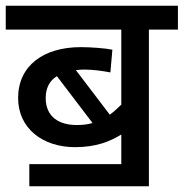

<svg xmlns="http://www.w3.org/2000/svg" viewBox="-20 -642 639 668"><path d="M82 -71V6H498V-539H599V-622H0V-539H402V-278C390 -266 377 -254 362 -243L244 -398C253 -399 263 -400 272 -400C305 -400 338 -395 364 -390L371 -469C349 -474 296 -478 261 -478C131 -478 43 -413 43 -301C43 -195 129 -130 241 -130C315 -130 363 -150 402 -174V-71ZM139 -301C139 -335 152 -361 178 -377L302 -214C285 -209 267 -207 247 -207C186 -207 139 -235 139 -301Z"/></svg>

Font: Noto Sans Devanagari UI Medium
Style: Regular
Weight: 500
Designer: Jelle Bosma - Monotype Design Team
Foundry: Monotype Imaging Inc.
Version: Version 2.004